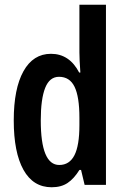

<svg xmlns="http://www.w3.org/2000/svg" viewBox="-20 -780 526 810"><path d="M198 10Q120 10 79 -63.5Q38 -137 38 -272Q38 -406 79 -479.5Q120 -553 195 -553Q273 -553 314 -474H319Q317 -502 316 -523Q315 -544 315 -559V-760H427V0H337L322 -63H315Q292 -26 265 -8Q238 10 198 10ZM230 -84Q273 -84 294 -125Q315 -166 315 -252V-283Q315 -372 294.5 -414Q274 -456 229 -456Q189 -456 170.5 -409Q152 -362 152 -272Q152 -84 230 -84Z"/></svg>

Font: Noto Sans ExtraCondensed SemiBold
Style: Regular
Weight: 600
Width: 2
Designer: Monotype Design Team
Foundry: Monotype Imaging Inc.
Version: Version 2.013; ttfautohint (v1.8.4.7-5d5b)